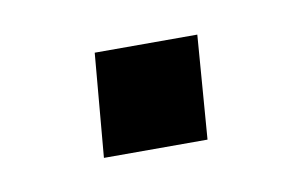

<svg xmlns="http://www.w3.org/2000/svg" viewBox="-30 -363 293 188"><g transform="rotate(-10 116.0 -268.5)"><path d="M173 -320 165 -217H62L71 -320Z"/></g></svg>

Font: Muli
Style: Italic
Weight: 400
Italic angle: -4.541°
Designer: Vernon Adams
Foundry: Vernon Adams
Version: Version 2.001